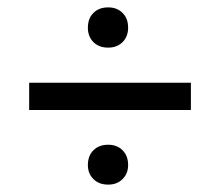

<svg xmlns="http://www.w3.org/2000/svg" viewBox="-20 -491 588 520"><path d="M59 -193V-267H497V-193ZM273 -362Q248 -362 233 -377Q218 -392 218 -416Q218 -441 233 -456Q248 -471 273 -471Q297 -471 312 -456Q327 -441 327 -416Q327 -392 312 -377Q297 -362 273 -362ZM273 9Q248 9 233 -6Q218 -21 218 -44Q218 -69 233 -84Q248 -99 273 -99Q297 -99 312 -84Q327 -69 327 -44Q327 -21 312 -6Q297 9 273 9Z"/></svg>

Font: Ysabeau Infant SemiBold
Style: Italic
Weight: 600
Italic angle: -12°
Designer: Christian Thalmann (Catharsis Fonts)
Version: Version 2.002; featfreeze: ss01,ss02,lnum